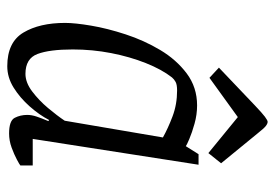

<svg xmlns="http://www.w3.org/2000/svg" viewBox="-134 -613 756 528"><g transform="rotate(90 244.0 -349.0)"><path d="M162 9Q96 9 69.5 -35.5Q43 -80 43 -150Q43 -177 50.5 -221.5Q58 -266 74.5 -316.5Q91 -367 117.5 -411.5Q144 -456 182 -484.5Q220 -513 270 -513Q295 -513 320 -506Q345 -499 362.5 -491.5Q380 -484 382 -482L404 -517H433L362 -61H435V-27Q433 -25 419 -17.5Q405 -10 386 -3Q367 4 347 4Q312 4 304 -11.5Q296 -27 296 -46Q296 -58 300.5 -71.5Q305 -85 313 -104L310 -106Q296 -79 272.5 -52.5Q249 -26 221 -8.5Q193 9 162 9ZM183 -41Q207 -41 231.5 -59.5Q256 -78 277 -103Q298 -128 312 -149L358 -419Q333 -433 300 -445.5Q267 -458 229 -458Q213 -458 205.5 -454Q198 -450 193 -444Q171 -416 153.5 -372Q136 -328 126 -276.5Q116 -225 116 -171Q116 -107 128.5 -74Q141 -41 183 -41ZM401 -544 302 -625 194 -547 166 -573 270 -672Q291 -692 301 -699.5Q311 -707 315 -707Q320 -707 326.5 -702Q333 -697 348 -678L429 -579Z"/></g></svg>

Font: Faustina Light
Style: Italic
Weight: 300
Italic angle: -8°
Designer: Alfonso Garcia
Foundry: http://www.omnibus-type.com
Version: Version 1.200